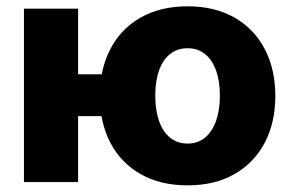

<svg xmlns="http://www.w3.org/2000/svg" viewBox="-20 -568 913 599"><path d="M54.7 0V-541H223.6V0ZM174.8 -205.6V-336.4H336.9V-205.6ZM565.4 10.3Q480.5 10.3 418.9 -24.7Q357.4 -59.6 324.5 -122.3Q291.5 -185.1 291.5 -268.6Q291.5 -352.5 324.5 -415.5Q357.4 -478.5 418.9 -513.4Q480.5 -548.3 565.4 -548.3Q649.9 -548.3 711.2 -513.4Q772.5 -478.5 805.7 -415.5Q838.9 -352.5 838.9 -268.6Q838.9 -185.1 805.7 -122.3Q772.5 -59.6 711.2 -24.7Q649.9 10.3 565.4 10.3ZM565.4 -120.1Q597.2 -120.1 619.6 -138.7Q642.1 -157.2 654.1 -190.9Q666 -224.6 666 -269.5Q666 -314.9 654.1 -348.1Q642.1 -381.3 619.6 -399.4Q597.2 -417.5 565.4 -417.5Q533.2 -417.5 510.5 -399.4Q487.8 -381.3 476.1 -348.1Q464.4 -314.9 464.4 -269.5Q464.4 -224.6 476.1 -190.9Q487.8 -157.2 510.5 -138.7Q533.2 -120.1 565.4 -120.1Z"/></svg>

Font: Inter 17pt ExtraBold
Style: Regular
Weight: 800
Version: Version 4.001;git-66647c0bb